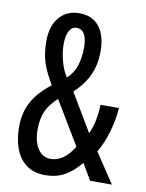

<svg xmlns="http://www.w3.org/2000/svg" viewBox="-83 -783 646 852"><g transform="rotate(10 239.5 -357.0)"><path d="M206 -724Q264 -724 295.5 -684.5Q327 -645 327 -574Q327 -513 305.5 -466Q284 -419 239 -377L340 -207Q365 -258 368 -340H451Q448 -291 432 -234Q416 -177 390 -134L479 0H381L338 -73Q305 -33 268 -11.5Q231 10 179 10Q128 10 94.5 -15Q61 -40 45 -83Q29 -126 29 -181Q29 -245 55.5 -294Q82 -343 140 -388Q109 -439 95.5 -480.5Q82 -522 82 -577Q82 -645 115.5 -684.5Q149 -724 206 -724ZM204 -658Q184 -658 172 -637Q160 -616 160 -575Q160 -541 170.5 -501.5Q181 -462 200 -433Q229 -460 240.5 -496.5Q252 -533 252 -576Q252 -658 204 -658ZM178 -333Q142 -300 127 -266.5Q112 -233 112 -184Q112 -129 133.5 -97Q155 -65 191 -65Q250 -65 295 -138Z"/></g></svg>

Font: Noto Sans Lao Looped UI ExtraCond
Style: Regular
Weight: 400
Width: 2
Designer: Mark Frömberg, Ben Mitchell
Foundry: The Fontpad Ltd
Version: Version 1.001; ttfautohint (v1.8.4.7-5d5b)